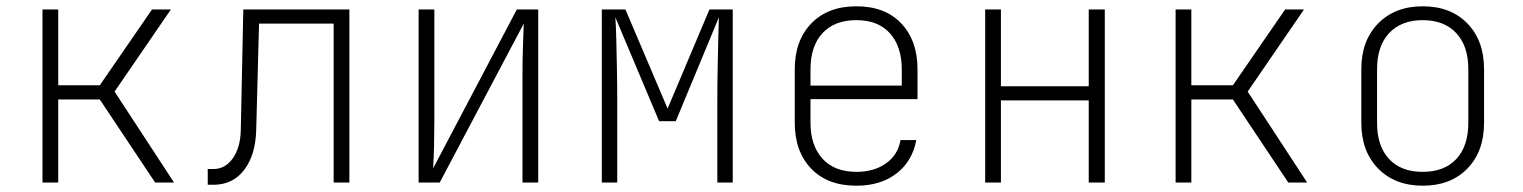

<svg xmlns="http://www.w3.org/2000/svg" viewBox="-20 -580 4840 610"><path d="M115 0V-550H165V-309H297L463 -550H523L344 -289L533 0H473L297 -264H165V0Z M640 7V-43H658Q696 -43 720 -77.5Q744 -112 745 -167L753 -550H1090V0H1040V-505H803L794 -167Q792 -88 756 -40.5Q720 7 658 7Z M1310 0V-550H1360V-200Q1360 -162 1359 -117.5Q1358 -73 1356 -45L1622 -550H1690V0H1640V-350Q1640 -388 1641.5 -432.5Q1643 -477 1644 -505L1377 0Z M1892 0V-550H1967L2101 -235L2234 -550H2308V0H2259V-260Q2259 -311 2260 -361.5Q2261 -412 2262 -455Q2263 -498 2264 -525L2127 -195H2074L1935 -525Q1937 -498 1938 -455Q1939 -412 1940 -361.5Q1941 -311 1941 -260V0Z M2701 10Q2609 10 2557 -44.5Q2505 -99 2505 -190V-360Q2505 -451 2557.5 -505.5Q2610 -560 2701 -560Q2792 -560 2843.5 -505.5Q2895 -451 2895 -360V-265H2555V-190Q2555 -118 2593 -76Q2631 -34 2701 -34Q2757 -34 2795 -61Q2833 -88 2841 -135H2891Q2879 -68 2828.5 -29Q2778 10 2701 10ZM2555 -308H2845V-360Q2845 -432 2807.5 -474Q2770 -516 2701 -516Q2631 -516 2593 -474.5Q2555 -433 2555 -360Z M3110 0V-550H3160V-306H3439V-550H3490V0H3439V-261H3160V0Z M3715 0V-550H3765V-309H3897L4063 -550H4123L3944 -289L4133 0H4073L3897 -264H3765V0Z M4500 10Q4412 10 4358.5 -44.5Q4305 -99 4305 -190V-360Q4305 -451 4358.5 -505.5Q4412 -560 4500 -560Q4589 -560 4642 -505.5Q4695 -451 4695 -360V-190Q4695 -99 4642 -44.5Q4589 10 4500 10ZM4500 -34Q4569 -34 4607 -75Q4645 -116 4645 -190V-360Q4645 -434 4606.5 -475Q4568 -516 4500 -516Q4432 -516 4393.5 -475Q4355 -434 4355 -360V-190Q4355 -116 4393 -75Q4431 -34 4500 -34Z"/></svg>

Font: JetBrains Mono NL Thin
Style: Regular
Weight: 100
Monospace: yes
Designer: Philipp Nurullin, Konstantin Bulenkov
Foundry: JetBrains
Version: Version 2.305; ttfautohint (v1.8.4.7-5d5b)